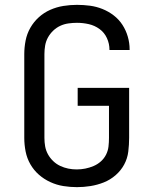

<svg xmlns="http://www.w3.org/2000/svg" viewBox="-20 -763 640 791"><path d="M297 8Q269 8 241 3.5Q213 -1 187 -13Q161 -25 140 -43.5Q119 -62 105 -86.5Q91 -111 85.5 -139Q80 -167 80 -195V-540Q80 -568 85.5 -596Q91 -624 105 -648.5Q119 -673 140 -692Q161 -711 187 -722.5Q213 -734 241 -738.5Q269 -743 297 -743Q324 -743 350.5 -739.5Q377 -736 402 -726Q427 -716 448.5 -699.5Q470 -683 484.5 -660.5Q499 -638 506.5 -612Q514 -586 514 -560Q514 -559 514 -558Q514 -557 514 -557H431Q431 -557 431 -557.5Q431 -558 431 -558Q431 -583 420.5 -606Q410 -629 390 -643.5Q370 -658 346 -663.5Q322 -669 297 -669Q280 -669 262 -666.5Q244 -664 228 -656.5Q212 -649 199 -636.5Q186 -624 177.5 -608.5Q169 -593 166 -575.5Q163 -558 163 -540V-195Q163 -177 166 -160Q169 -143 177.5 -127.5Q186 -112 199 -99.5Q212 -87 228 -79.5Q244 -72 261 -68.5Q278 -65 296 -65Q314 -65 331.5 -68.5Q349 -72 365.5 -79Q382 -86 395.5 -98Q409 -110 417 -126Q425 -142 427 -159.5Q429 -177 429 -195V-327H300V-401H512V-195Q512 -167 508.5 -138.5Q505 -110 491.5 -85Q478 -60 456 -41Q434 -22 407.5 -11.5Q381 -1 353 3.5Q325 8 297 8Z"/></svg>

Font: Bmono
Style: Regular
Weight: 400
Monospace: yes
Designer: Belleve Invis
Foundry: Belleve Invis
Version: Version 11.2.2; ttfautohint (v1.8.2)